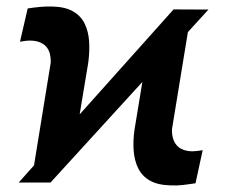

<svg xmlns="http://www.w3.org/2000/svg" viewBox="-20 -557 689 586"><path d="M37.1 0H134.3L616.2 -527.8L509.8 -528.3ZM78.1 -17.1 209 -123 249.5 -366.7Q253.9 -400.4 252 -430.7Q250 -460.9 238.5 -484.6Q227.1 -508.3 203.1 -522.2Q179.2 -536.1 140.1 -537.1Q121.1 -537.6 102.3 -535.9Q83.5 -534.2 64.5 -531.2L41 -429.7Q48.8 -431.2 56.4 -432.1Q64 -433.1 71.8 -433.1Q87.9 -433.1 100.1 -428.5Q112.3 -423.8 120.4 -415.3Q128.4 -406.7 131.8 -394Q135.3 -381.3 134.8 -365.7ZM562 -511.2 430.7 -405.3 390.6 -161.6Q385.7 -127.9 387.9 -97.7Q390.1 -67.4 401.6 -43.7Q413.1 -20 437 -6.1Q460.9 7.8 500.5 8.8Q519.5 9.8 538.8 7.6Q558.1 5.4 576.7 2.4L598.6 -98.6Q590.8 -97.2 583.3 -96.4Q575.7 -95.7 567.9 -95.2Q552.2 -95.2 539.8 -99.9Q527.3 -104.5 519.5 -113.3Q511.7 -122.1 508.1 -134.5Q504.4 -147 504.9 -162.6Z"/></svg>

Font: Roboto
Style: Bold Italic
Weight: 700
Italic angle: -12°
Designer: Christian Robertson
Foundry: Google
Version: Version 3.0